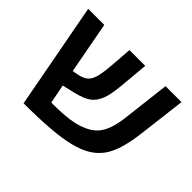

<svg xmlns="http://www.w3.org/2000/svg" viewBox="-129 -819 1038 1038"><g transform="rotate(45 390.0 -300.0)"><path d="M576.2 -60.1Q538.1 -37.6 482.7 -23.4Q427.2 -9.3 344.2 -2.4Q261.2 4.4 141.1 4.9L26.9 -603.5H149.9L205.6 -306.2L241.2 -313Q272.9 -319.8 290 -333.7Q307.1 -347.7 316.4 -374.5Q321.8 -390.1 325.9 -415.8Q330.1 -441.4 333 -478L342.3 -603.5H462.9L448.2 -439Q444.8 -402.8 439.7 -374.8Q434.6 -346.7 426.8 -327.1Q412.1 -288.1 384.5 -266.6Q356.9 -245.1 295.9 -230L222.7 -212.9L244.1 -104H255.9Q329.1 -104 380.4 -111.3Q431.6 -118.7 464.8 -133.8Q502.4 -148.4 526.9 -173.1Q551.3 -197.8 565.9 -238.5Q580.6 -279.3 587.4 -342.8L618.2 -603.5H740.2L709 -346.2Q699.2 -261.7 682.6 -206.8Q666 -151.9 640.1 -117.4Q614.3 -83 576.2 -60.1Z"/></g></svg>

Font: Arimo SemiBold
Style: Regular
Weight: 600
Designer: Steve Matteson
Foundry: Monotype Imaging Inc.
Version: Version 1.33